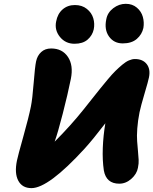

<svg xmlns="http://www.w3.org/2000/svg" viewBox="-20 -1011 795 995"><path d="M530.8 -911.1Q537.1 -945.8 566.9 -968.5Q596.7 -991.2 631.8 -991.2Q666 -991.2 689.2 -971.4Q712.4 -951.7 720.2 -923.6Q728 -895.5 723.1 -866.2Q715.8 -832.5 689 -809.3Q662.1 -786.1 616.2 -786.1Q570.3 -786.1 544.9 -821.8Q519.5 -857.4 530.8 -911.1ZM366.2 -784.2Q319.3 -784.2 290.5 -819.8Q261.7 -855.5 271 -899.9Q278.3 -939.5 304.4 -962.2Q330.6 -984.9 368.2 -984.9Q405.3 -984.9 430.2 -964.8Q455.1 -944.8 463.4 -916.5Q471.7 -888.2 465.8 -858.9Q459 -827.6 434.1 -805.9Q409.2 -784.2 366.2 -784.2ZM143.1 -36.1Q95.2 -36.1 74.7 -74.7Q54.2 -113.3 67.9 -179.2Q72.3 -201.7 100.6 -302.5Q128.9 -403.3 140.1 -459Q147.9 -497.1 154.5 -581.3Q161.1 -665.5 167 -692.9Q173.3 -722.7 193.4 -741.2Q213.4 -759.8 245.1 -759.8Q302.7 -759.8 332 -716.1Q361.3 -672.4 347.2 -602.1Q331.1 -522.5 305.2 -421.9Q279.3 -321.3 263.2 -276.9Q347.2 -360.8 414.1 -444.8Q430.7 -465.3 457 -498.8Q483.4 -532.2 499.8 -552.5Q516.1 -572.8 538.8 -599.9Q561.5 -627 578.1 -643.3Q594.7 -659.7 613.3 -675.3Q631.8 -690.9 648.2 -698Q664.6 -705.1 679.2 -705.1Q719.7 -705.1 740.2 -679Q760.7 -652.8 752 -609.9Q748.5 -591.3 729.2 -526.6Q710 -461.9 703.1 -429.2Q694.3 -385.3 691.4 -345Q688.5 -304.7 690.7 -279.1Q692.9 -253.4 695.1 -226.8Q697.3 -200.2 698.5 -182.6Q699.7 -165 694.8 -141.1Q689 -109.4 660.6 -84.2Q632.3 -59.1 598.1 -59.1Q530.3 -59.1 518.1 -127.9Q510.3 -181.2 512.7 -244.6Q515.1 -308.1 525.9 -372.1Q461.4 -288.1 418.9 -241.2Q231.4 -36.1 143.1 -36.1Z"/></svg>

Font: Shantell Sans Irregular Bouncy
Style: Italic
Weight: 800
Italic angle: -11.31°
Designer: Stephen Nixon, Anya Danilova, Shantell Martin
Foundry: Arrow Type
Version: Version 1.006;[9816181b4]